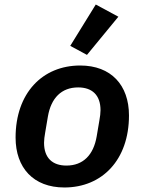

<svg xmlns="http://www.w3.org/2000/svg" viewBox="-20 -818 640 850"><path d="M504 -744 404 -798 291 -615 365 -575ZM265 12C432 12 551 -110 551 -307C551 -441 472 -528 335 -528C168 -528 49 -406 49 -209C49 -75 128 12 265 12ZM274 -85C213 -85 175 -118 175 -186C175 -198 177 -215 180 -231L192 -302C206 -384 252 -431 326 -431C387 -431 425 -398 425 -330C425 -318 423 -301 420 -285L408 -214C394 -132 348 -85 274 -85Z"/></svg>

Font: IBM Plex Mono SmBld
Style: Italic
Weight: 600
Italic angle: -9.5°
Monospace: yes
Designer: Mike Abbink, Paul van der Laan, Pieter van Rosmalen
Foundry: Bold Monday
Version: Version 2.004